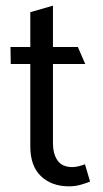

<svg xmlns="http://www.w3.org/2000/svg" viewBox="-20 -643 365 678"><path d="M298 -2Q287 3 266.5 9Q246 15 224 15Q162 15 124.5 -21Q87 -57 87 -126V-417H18L17 -477H87V-600L167 -623V-477H255L281 -417H167V-137Q167 -100 183 -76.5Q199 -53 236 -53Q247 -53 260 -56.5Q273 -60 280 -63Z"/></svg>

Font: Palanquin
Style: Regular
Weight: 400
Designer: Pria Ravichandran
Version: Version 1.0.4